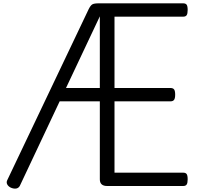

<svg xmlns="http://www.w3.org/2000/svg" viewBox="-20 -1116 1194 1152"><path d="M1079 0H623Q601 0 590 -10Q579 -20 579 -40V-508H338L99 -1Q92 12 78 15Q64 18 45 10Q29 2 23 -10.5Q17 -23 24 -36L512 -1061Q523 -1083 533.5 -1089.5Q544 -1096 572 -1096H1079Q1094 -1096 1100 -1087.5Q1106 -1079 1106 -1056Q1106 -1034 1100 -1025Q1094 -1016 1079 -1016H667V-588H1003Q1018 -588 1024.5 -579.5Q1031 -571 1031 -548Q1031 -526 1024.5 -517Q1018 -508 1003 -508H667V-80H1079Q1094 -80 1100 -71.5Q1106 -63 1106 -40Q1106 -18 1100 -9Q1094 0 1079 0ZM376 -588H579V-1018Z"/></svg>

Font: Playwrite FR Moderne
Style: Regular
Weight: 400
Designer: Veronika Burian, José Scaglione
Foundry: TypeTogether
Version: Version 1.002